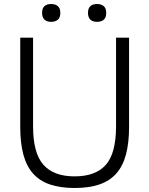

<svg xmlns="http://www.w3.org/2000/svg" viewBox="-20 -928 745 958"><path d="M235 -819Q214 -819 202 -830Q190 -841 190 -864Q190 -887 202 -897.5Q214 -908 235 -908Q256 -908 268.5 -897.5Q281 -887 281 -864Q281 -840 268.5 -829.5Q256 -819 235 -819ZM465 -819Q419 -819 419 -864Q419 -908 465 -908Q485 -908 497.5 -897.5Q510 -887 510 -864Q510 -840 497.5 -829.5Q485 -819 465 -819ZM352 10Q281 10 229.5 -7.5Q178 -25 145 -62Q112 -99 96.5 -157Q81 -215 81 -295V-740H145V-298Q145 -164 196.5 -106Q248 -48 352 -48Q457 -48 508 -105.5Q559 -163 559 -298V-740H624V-295Q624 -215 608.5 -157Q593 -99 560 -62Q527 -25 475.5 -7.5Q424 10 352 10Z"/></svg>

Font: Encode Sans Narrow
Style: Light
Weight: 300
Designer: Pablo Impallari, Andres Torresi
Foundry: Pablo Impallari, Andres Torresi
Version: Version 1.000; ttfautohint (v1.00) -l 8 -r 50 -G 200 -x 14 -